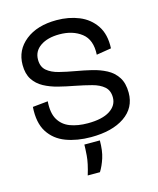

<svg xmlns="http://www.w3.org/2000/svg" viewBox="-107 -602 698 850"><g transform="rotate(-15 242.0 -177.0)"><path d="M248 13Q184 13 133.5 -6Q83 -25 55.5 -68Q28 -111 33 -183L103 -190Q99 -137 117 -106.5Q135 -76 169.5 -63Q204 -50 250 -50Q316 -50 351 -72.5Q386 -95 386 -132Q386 -164 366 -181.5Q346 -199 312 -208Q278 -217 237 -225Q199 -232 163.5 -241Q128 -250 99.5 -265.5Q71 -281 54 -307Q37 -333 37 -374Q37 -442 90.5 -484.5Q144 -527 233 -527Q289 -527 335.5 -508Q382 -489 409.5 -448.5Q437 -408 434 -344L366 -333Q370 -401 330 -432Q290 -463 229 -463Q175 -463 142 -440.5Q109 -418 109 -379Q109 -346 129.5 -328.5Q150 -311 184 -302.5Q218 -294 258 -287Q293 -281 328.5 -272.5Q364 -264 393.5 -248.5Q423 -233 441 -205.5Q459 -178 459 -134Q459 -65 402 -26Q345 13 248 13ZM189 173Q205 121 207.5 87Q210 53 210 37H281Q281 84 270.5 116.5Q260 149 245 173Z"/></g></svg>

Font: Bricolage Grotesque 48pt Light
Style: Regular
Weight: 300
Designer: Mathieu Triay
Foundry: Atelier Triay
Version: Version 1.000; ttfautohint (v1.8.4.7-5d5b);gftools[0.9.32]